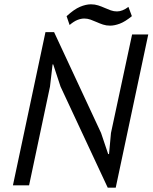

<svg xmlns="http://www.w3.org/2000/svg" viewBox="-20 -860 708 891"><path d="M261 -458 227 -561H224L212 -458L115 0H40L191 -711H231L449 -243L482 -145H486L495 -243L593 -700H668L517 11H480ZM289 -785Q324 -817 351.5 -828.5Q379 -840 402 -840Q420 -840 435.5 -835Q451 -830 465.5 -823.5Q480 -817 494 -812Q508 -807 523 -807Q548 -807 576 -828L592 -785Q560 -759 535.5 -750Q511 -741 491 -741Q473 -741 458 -746Q443 -751 428.5 -757.5Q414 -764 400 -769Q386 -774 371 -774Q356 -774 339.5 -767.5Q323 -761 303 -744Z"/></svg>

Font: PT Sans
Style: Italic
Weight: 400
Italic angle: -12°
Designer: A.Korolkova, O.Umpeleva, V.Yefimov
Foundry: ParaType Ltd
Version: Version 2.003W OFL